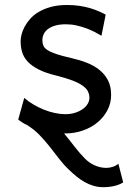

<svg xmlns="http://www.w3.org/2000/svg" viewBox="-20 -528 519 777"><path d="M478.5 210Q463.9 219.7 442.6 224.6Q421.4 229.5 397.9 229.5Q377 229.5 358.2 223.9Q339.4 218.3 322.5 208.7Q305.7 199.2 289.8 186.3Q273.9 173.3 258.8 158.7Q236.8 137.7 218 113Q199.2 88.4 179.9 64Q160.6 39.6 138.7 17.1Q116.7 -5.4 88.4 -22.5Q78.1 -27.3 69.6 -32.7Q61 -38.1 53.7 -43.9L78.1 -131.8Q94.7 -117.2 115.5 -105Q136.2 -92.8 158.2 -84Q180.2 -75.2 202.4 -70.6Q224.6 -65.9 244.1 -65.9Q265.6 -65.9 283.4 -71.5Q301.3 -77.1 314.2 -86.2Q327.1 -95.2 334.5 -107.2Q341.8 -119.1 341.8 -131.8Q341.8 -145.5 336.2 -157.5Q330.6 -169.4 315.7 -180.4Q300.8 -191.4 274.7 -201.7Q248.5 -211.9 207.5 -222.2Q163.1 -232.9 135 -247.6Q106.9 -262.2 91.1 -279.8Q75.2 -297.4 69.3 -317.9Q63.5 -338.4 63.5 -361.3Q63.5 -372.6 67.1 -387.7Q70.8 -402.8 79.3 -419.2Q87.9 -435.5 101.8 -451.4Q115.7 -467.3 136.7 -479.7Q157.7 -492.2 186 -500Q214.4 -507.8 251.5 -507.8Q277.8 -507.8 301 -504.4Q324.2 -501 343.5 -495.4Q362.8 -489.7 378.9 -482.7Q395 -475.6 407.7 -468.8L390.6 -383.3Q378.4 -390.6 362.8 -398.7Q347.2 -406.7 328.9 -413.6Q310.5 -420.4 289.8 -425Q269 -429.7 246.6 -429.7Q219.7 -429.7 201.4 -423.8Q183.1 -418 172.1 -408.9Q161.1 -399.9 156.2 -388.4Q151.4 -377 151.4 -366.2Q151.4 -353.5 155.3 -343.8Q159.2 -334 171.6 -325.7Q184.1 -317.4 207 -309.6Q230 -301.8 268.6 -293Q301.8 -285.6 331.1 -274.2Q360.4 -262.7 382.3 -245.1Q404.3 -227.5 417 -202.9Q429.7 -178.2 429.7 -144Q429.7 -110.8 415 -82.5Q400.4 -54.2 375 -33Q349.6 -11.7 315.4 0.2Q281.2 12.2 241.7 12.2H239.3Q261.2 38.6 282.2 65.9Q303.2 93.3 324.7 114.7Q332 122.1 341.3 128.7Q350.6 135.3 361.6 140.4Q372.6 145.5 384.8 148.4Q397 151.4 410.2 151.4Q424.3 151.4 437.5 146.7Q450.7 142.1 459 134.3Z"/></svg>

Font: Andika Afr
Style: Regular
Weight: 400
Designer: Victor Gaultney, Annie Olsen, Julie Remington, Don Collingsworth, Eric Hays, Becca Hirsbrunner
Foundry: SIL International
Version: Version 5.000